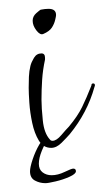

<svg xmlns="http://www.w3.org/2000/svg" viewBox="-20 -322 235 435"><path d="M96 13Q78 13 68 -3.5Q58 -20 53 -43.5Q48 -67 46.5 -89Q45 -111 45 -123Q45 -135 45.5 -148Q46 -161 49 -173Q51 -181 57 -191Q63 -201 74 -201Q82 -201 82 -191V-187Q77 -164 75.5 -141.5Q74 -119 74 -96Q74 -78 77 -49Q80 -20 93 -6Q95 -3 99 -3Q108 -3 119 -16Q130 -29 136 -35Q156 -59 166 -79.5Q176 -100 187 -128Q187 -133 191 -133Q195 -133 195 -129Q195 -127 194.5 -126.5Q194 -126 194 -125Q178 -67 138 -18Q131 -10 119.5 1.5Q108 13 96 13ZM78 -245Q71 -242 62.5 -253Q54 -264 54 -275Q54 -285 62 -292Q70 -299 72 -300Q77 -301 81.5 -301.5Q86 -302 90 -302Q107 -302 107 -288Q107 -285 105 -277Q103 -268 97.5 -259.5Q92 -251 78 -245ZM83 93Q70 93 59 87Q48 81 48 66Q48 57 54 39Q60 21 69 5.5Q78 -10 88 -10L90 -8Q82 2 75 19Q68 36 68 49Q68 62 76.5 68.5Q85 75 97 75Q111 75 126.5 67.5Q142 60 146 60Q152 60 152 66Q152 72 137.5 78.5Q123 85 106 89Q89 93 83 93Z"/></svg>

Font: Fuggles
Style: Regular
Weight: 400
Designer: Rob Leuschke
Foundry: Robert E. Leuschke
Version: Version 1.100; ttfautohint (v1.8.3)